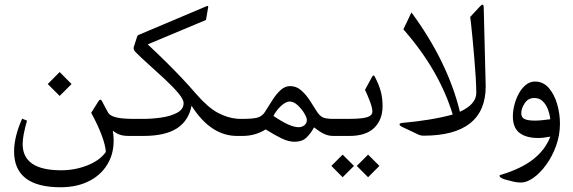

<svg xmlns="http://www.w3.org/2000/svg" viewBox="-20 -582 2454 822"><path d="M235.4 -273.6 184.5 -222.2 235.4 -171.3 286.4 -222.2ZM443.7 -98.6Q436 -111.5 416.9 -148.5Q413.3 -155.5 409.4 -155.3Q405.6 -155.1 401.2 -148.1L370.4 -99Q400.1 -44.7 416 -1.1Q432 42.5 433.1 68.6Q407.4 104.9 354.2 126Q301.1 147 241.7 147Q159.5 147 118.3 119Q77 90.9 77 34.5Q77 -1.1 95.7 -65.3L74.8 -74.1Q40.3 3.7 40.3 66.4Q40.3 143 90.2 181.3Q140.1 219.7 239.5 219.7Q313.2 219.7 367.4 190.1Q421.7 160.6 448.1 106.2Q474.5 51.7 463.1 -22.4Q476.7 -11.4 491.9 -5.7Q507.2 0 532.5 0H544.6Q551.9 0 553.4 -8.8Q554.8 -17.6 554.8 -34.8V-37.4Q554.8 -55 553.4 -63.8Q551.9 -72.6 544.6 -73L536.1 -73.3Q497.2 -74.1 474.3 -80.3Q451.4 -86.5 443.7 -98.6Z M540.5 -73Q529.2 -73 526.6 -64.2Q524 -55.4 524 -38.1V-34.5Q524 -17.6 526.4 -8.8Q528.8 0 540.5 0H593Q687.2 0 737.4 -32.5Q787.7 -64.9 800.1 -129.4Q840.9 -64.9 889.6 -32.5Q938.4 0 994.9 0H1003.3Q1010.6 0 1012.3 -8.8Q1013.9 -17.6 1013.9 -34.8V-37.4Q1013.9 -55.4 1012.3 -64Q1010.6 -72.6 1003.3 -73L994.5 -73.7Q954.2 -77 912.2 -99.4Q870.2 -121.7 819.2 -180.4Q791 -213.4 758.9 -247.3Q726.8 -281.3 690.5 -317.2Q654.2 -353.1 612.4 -392L861.8 -496.5L871.3 -551.5Q872.4 -558.9 864.7 -555.6L572.8 -432.3Q568.4 -430.5 566.6 -423.9L553 -381.4Q551.9 -377.7 551.9 -376.2Q551.9 -367.4 561.1 -358.3Q583.1 -335.9 617.2 -305.5Q651.3 -275 685.6 -243.1Q719.8 -211.2 742.9 -183.9Q766 -156.6 766 -140.4Q766 -114 738.5 -99.4Q711 -84.7 671.1 -78.8Q631.1 -73 593 -73Z M999.3 -73Q987.9 -73 985.3 -64.2Q982.8 -55.4 982.8 -38.1V-34.5Q982.8 -17.6 985.1 -8.8Q987.5 0 999.3 0H1017.6Q1073 0 1117.3 -27.9Q1158.8 -2.2 1187.4 11.4Q1216 24.9 1240.9 24.9Q1273.6 24.9 1292.3 6.8Q1311 -11.4 1324.5 -36.7Q1347.3 -18.7 1366.2 -9.4Q1385 0 1407.4 0H1414.7Q1422.1 0 1423.9 -8.8Q1425.7 -17.6 1425.7 -34.8V-37.4Q1425.7 -55.4 1423.9 -64.2Q1422.1 -73 1414.7 -73H1407Q1373.3 -73 1359.9 -80.7Q1346.5 -88.4 1336.6 -104.5Q1322.3 -127.6 1305.8 -152.9Q1289.3 -178.2 1268.8 -195.8Q1248.3 -213.4 1222.2 -213.4Q1199.9 -213.4 1181.2 -196.2Q1162.4 -179 1146.1 -153.1Q1129.8 -127.2 1113.7 -101.9Q1101.2 -82.5 1079.2 -77.7Q1057.2 -73 1016.5 -73ZM1258.2 -37.4Q1221.1 -37.4 1150.7 -85.8Q1163.5 -110.7 1183.9 -129.1Q1204.3 -147.4 1220 -147.4Q1237.3 -147.4 1254.1 -131.8Q1271 -116.2 1282.4 -97.4Q1293.7 -78.5 1293.7 -68.6Q1293.7 -53.9 1283.1 -45.7Q1272.5 -37.4 1258.2 -37.4Z M1411.1 -73Q1399.7 -73 1397.1 -64.2Q1394.6 -55.4 1394.6 -38.1V-34.5Q1394.6 -17.6 1397 -8.8Q1399.3 0 1411.1 0H1472.3Q1545.7 0.7 1581.8 -34.3Q1617.9 -69.3 1617.9 -128Q1617.9 -161.7 1610.2 -190.7Q1602.5 -219.7 1583.8 -254.9Q1582 -258.9 1579 -258.9Q1576.5 -258.9 1572.4 -252.3L1542.7 -197.3Q1552.3 -177.5 1563.3 -149.1Q1574.3 -120.6 1574.3 -104.5Q1574.3 -92.4 1563.4 -85.6Q1552.6 -78.8 1529.9 -75.9Q1507.2 -73 1471.2 -73ZM1398.6 128.3 1447 176.8 1495.4 128.3 1447 79.9ZM1507.5 128.3 1555.9 176.8 1604.3 128.3 1555.9 79.9Z M2051 -546.8Q2051 -562.2 2046.4 -562.2Q2041.8 -562.2 2034.5 -554.1L1993 -509.4Q1993.8 -505.3 1996.7 -479.5Q1999.6 -453.6 2003.3 -414.9Q2007 -376.2 2010.6 -333.1Q2014.3 -290.1 2016.7 -250.5Q2019.1 -210.9 2019.1 -183.7Q2019.1 -159.9 2001.5 -139.7Q1983.9 -119.5 1949 -103.4Q1923 -210.5 1871.1 -316.8Q1819.2 -423.2 1741.5 -528.8L1707 -456.5Q1786.2 -366 1838.3 -274.8Q1890.4 -183.7 1918.2 -91.7Q1872.8 -79.2 1816.8 -70Q1760.9 -60.9 1704.8 -56.1Q1690.5 -55 1690.5 -49.9Q1690.5 -44 1702.2 -38.5L1772.6 -5.1Q1781.4 -1.1 1792.8 -1.1Q1925.6 -1.1 1992.5 -54.1Q2059.4 -107.1 2059.4 -212.7Q2059.4 -216.7 2059.2 -220.8Q2059 -224.8 2059 -228.8Z M2283.8 8.8Q2306.6 8.8 2335.9 2.9Q2315 59 2262.9 99.9Q2210.9 140.8 2122.8 166.9Q2116.6 168.3 2119.5 173.8Q2120.6 175.7 2122.7 177.3Q2124.7 179 2127.6 180.6Q2130.5 182.3 2134.8 183.9Q2139 185.6 2144.1 187Q2164.6 192.9 2180.1 196.2Q2195.5 199.5 2210.5 199.5Q2235.4 199.5 2264.4 178.8Q2293.4 158 2319 122.5Q2344.7 86.9 2361 41.6Q2377.3 -3.7 2377.3 -52.8Q2377.3 -94.6 2365.4 -136Q2353.5 -177.5 2329.7 -205.2Q2305.8 -232.9 2270.3 -232.9Q2248.6 -232.9 2231.2 -218.6Q2213.8 -204.3 2201.3 -181.7Q2188.9 -159.1 2182.3 -133.3Q2175.7 -107.4 2175.7 -84.3Q2175.7 -34.8 2204.3 -13Q2232.9 8.8 2283.8 8.8ZM2211.6 -97.9Q2211.6 -117.3 2226.3 -139.9Q2240.9 -162.4 2267.3 -162.4Q2289.3 -162.4 2303.6 -148.5Q2317.9 -134.6 2325.8 -113.7Q2333.7 -92.8 2335.9 -71.5Q2316.5 -68.9 2300.1 -67.3Q2283.8 -65.6 2270.3 -65.6Q2241.3 -65.6 2226.4 -72.1Q2211.6 -78.5 2211.6 -97.9Z"/></svg>

Font: Parastoo
Style: Regular
Weight: 400
Foundry: Saber Rastikerdar (saber.rastikerdar@gmail.com)
Version: Version 3.000